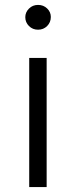

<svg xmlns="http://www.w3.org/2000/svg" viewBox="-20 -762 309 782"><path d="M99 -526H170V0H99ZM83 -692Q83 -712 98 -727Q113 -742 135 -742Q157 -742 172 -727.5Q187 -713 187 -693Q187 -671 172 -656Q157 -641 135 -641Q113 -641 98 -656Q83 -671 83 -692Z"/></svg>

Font: APTA Sans Regular
Style: Regular
Weight: 400
Version: Version 7.200